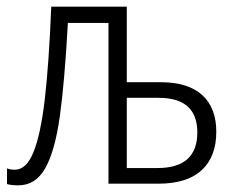

<svg xmlns="http://www.w3.org/2000/svg" viewBox="-20 -552 714 577"><path d="M361 -305H462Q545 -305 587.5 -266.5Q630 -228 630 -156Q630 -81 586 -40.5Q542 0 456 0H306V-483H184Q174 -303 159.5 -200.5Q145 -98 116 -46.5Q87 5 35 5Q13 5 1 1V-46Q10 -42 25 -42Q59 -42 80.5 -94.5Q102 -147 114.5 -253Q127 -359 134 -532H361ZM361 -258V-47H453Q573 -47 573 -154Q573 -258 457 -258Z"/></svg>

Font: Noto Sans Display Light Narrow
Style: Regular
Weight: 300
Width: 4
Designer: Monotype Design team
Foundry: Monotype Imaging Inc.
Version: Version 1.000